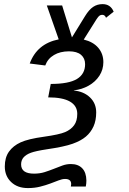

<svg xmlns="http://www.w3.org/2000/svg" viewBox="-20 -728 640 955"><path d="M3.9 100.1Q3.9 55.2 24.7 26.1Q45.4 -2.9 82.8 -20Q120.1 -37.1 198.7 -47.9Q274.9 -58.6 304 -71Q333 -83.5 348.6 -105Q364.3 -126.5 364.3 -161.6Q364.3 -201.7 328.1 -222.7Q292 -243.7 219.7 -243.7L232.4 -310.5Q322.3 -310.5 362.8 -335.2Q403.3 -359.9 403.3 -408.7Q403.3 -438 383.1 -455.3Q362.8 -472.7 323.2 -472.7Q279.3 -472.7 248.3 -454.3Q217.3 -436 205.1 -402.3L127.9 -412.1Q164.1 -510.7 272 -532.2L212.9 -700.7H289.1L337.9 -542L402.8 -647.5Q422.9 -680.2 443.4 -693.8Q463.9 -707.5 490.2 -707.5Q529.8 -707.5 545.4 -669.9L507.3 -639.6Q502 -654.3 488.3 -654.3Q481.4 -654.3 475.6 -650.6Q469.7 -647 460.4 -632.8L396.5 -531.2Q443.4 -520 468.8 -490.2Q494.1 -460.4 494.1 -418.9Q494.1 -381.8 474.4 -351.3Q454.6 -320.8 420.7 -301.8Q386.7 -282.7 347.7 -278.8L347.2 -277.8Q397 -272.9 427.7 -243.4Q458.5 -213.9 458.5 -168.9Q458.5 -128.9 445.1 -99.1Q431.6 -69.3 407.2 -48.6Q382.8 -27.8 341.1 -12.9Q299.3 2 212.9 14.6Q158.2 22.9 134 31.7Q109.9 40.5 97.4 54.7Q85 68.8 85 89.8Q85 135.7 149.4 135.7Q177.7 135.7 201.7 128.2Q225.6 120.6 247.6 111.8Q269.5 103 290 95.5Q310.5 87.9 332.5 87.9Q368.7 87.9 388.9 108.9Q409.2 129.9 409.7 169.9Q409.7 184.6 406.7 199.7H332.5L334 187.5Q334 162.1 303.7 162.1Q289.6 162.1 271.5 169.2Q253.4 176.3 230.5 184.8Q207.5 193.4 179.7 200.4Q151.9 207.5 118.7 207.5Q66.9 207.5 35.4 177.5Q3.9 147.5 3.9 100.1Z"/></svg>

Font: Cousine
Style: Italic
Weight: 400
Italic angle: -12°
Monospace: yes
Designer: Steve Matteson
Foundry: Monotype Imaging Inc.
Version: Version 1.21